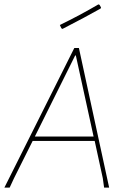

<svg xmlns="http://www.w3.org/2000/svg" viewBox="-28 -856 572 876"><path d="M470 0H447L441 -43L404 -213H121L36 -43L16 0H-8L311 -637H332ZM318 -603H315L131 -233H399ZM426 -834 433 -822 431 -817Q364 -779 257 -724L252 -727L245 -742Q336 -786 421 -836Z"/></svg>

Font: Luna Sans Thin
Style: Italic
Weight: 250
Italic angle: -7°
Designer: Juan Pablo del Peral
Foundry: Huerta Tipografica
Version: Version 2.001; ttfautohint (v1.5)